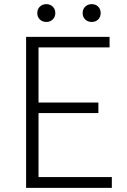

<svg xmlns="http://www.w3.org/2000/svg" viewBox="-20 -907 613 927"><path d="M106 0V-729H509V-678H166V-412H455V-361H166V-52H520V0ZM204 -801Q185 -801 172.5 -813Q160 -825 160 -844Q160 -863 172.5 -875Q185 -887 204 -887Q222 -887 234.5 -875Q247 -863 247 -844Q247 -825 234.5 -813Q222 -801 204 -801ZM454 -813Q442 -801 423 -801Q404 -801 391.5 -813Q379 -825 379 -844Q379 -863 391.5 -875Q404 -887 423 -887Q442 -887 454 -875Q466 -863 466 -844Q466 -825 454 -813Z"/></svg>

Font: Noto Sans Korean Light
Style: Regular
Weight: 300
Designer: Ryoko NISHIZUKA  (kana & ideographs); Paul D. Hunt (Latin, Greek & Cyrillic); Wenlong ZHANG  (bopomofo); Sandoll Communi
Foundry: Adobe Systems Incorporated
Version: Version 1.000;PS 1;hotconv 1.0.78;makeotf.lib2.5.61930